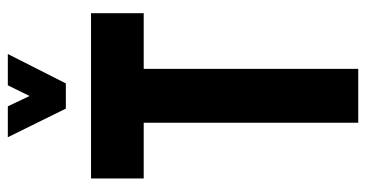

<svg xmlns="http://www.w3.org/2000/svg" viewBox="-248 -710 958 503"><g transform="rotate(-90 231.5 -459.0)"><path d="M198 -766 123 -918H204L231 -861L259 -918H341L264 -766ZM161 0V-562H15V-700H448V-562H302V0Z"/></g></svg>

Font: Stick No Bills ExtraBold
Style: Regular
Weight: 800
Version: Version 2.000